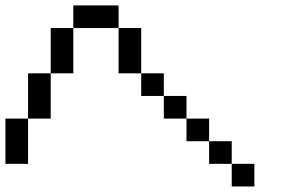

<svg xmlns="http://www.w3.org/2000/svg" viewBox="-20 -770 1040 707"><path d="M0 -166.7V-333.3H83.3V-166.7ZM750 -166.7V-250H833.3V-166.7ZM750 -333.3V-250H666.7V-333.3ZM166.7 -333.3H83.3V-500H166.7ZM166.7 -500V-666.7H250V-500ZM916.7 -166.7V-83.3H833.3V-166.7ZM500 -416.7V-500H583.3V-416.7ZM500 -500H416.7V-666.7H500ZM666.7 -416.7V-333.3H583.3V-416.7ZM250 -666.7V-750H416.7V-666.7Z"/></svg>

Font: GalmuriMono11 Regular
Style: Regular
Weight: 400
Designer: Lee Minseo (quiple)
Version: Version 2.399;hotconv 1.1.1;makeotfexe 2.6.0 DEVELOPMENT